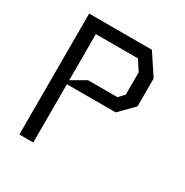

<svg xmlns="http://www.w3.org/2000/svg" viewBox="-161 -827 922 957"><g transform="rotate(30 300.0 -348.0)"><path d="M80 -696V0H160V-335.5H441L520 -416V-576.5L441 -696ZM160 -624H402L440 -566V-437L410 -405.5H241L160 -358.5Z"/></g></svg>

Font: Kode
Style: Regular
Weight: 400
Monospace: yes
Designer: Isa Ozler
Foundry: Kadena LLC
Version: Version 1.000;gftools[0.9.28]